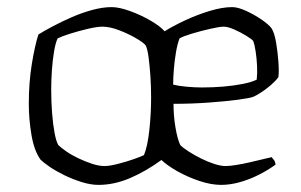

<svg xmlns="http://www.w3.org/2000/svg" viewBox="-20 -520 847 540"><path d="M257 0Q235 0 209.5 -8Q184 -16 160.5 -27.5Q137 -39 119.5 -51Q102 -63 94 -71Q76 -96 68.5 -140.5Q61 -185 61 -228Q61 -288 69.5 -340Q78 -392 88 -423Q104 -433 128.5 -446Q153 -459 181.5 -471.5Q210 -484 239.5 -492Q269 -500 294 -500Q315 -500 345.5 -489Q376 -478 403.5 -462Q431 -446 443 -432Q465 -446 499 -462Q533 -478 569 -489Q605 -500 633 -500Q649 -500 672 -489.5Q695 -479 715.5 -465Q736 -451 744 -440Q752 -427 756.5 -400.5Q761 -374 763 -346.5Q765 -319 763 -303Q755 -292 741 -280Q727 -268 713.5 -259.5Q700 -251 693 -248Q683 -244 649 -239.5Q615 -235 567 -231.5Q519 -228 468 -228Q468 -194 473.5 -161.5Q479 -129 487 -112Q495 -104 510.5 -94Q526 -84 545 -74.5Q564 -65 582.5 -59Q601 -53 614 -53Q626 -53 644.5 -56Q663 -59 682.5 -63.5Q702 -68 718.5 -72Q735 -76 744 -78Q746 -75 750 -70.5Q754 -66 755 -57Q733 -41 707 -28Q681 -15 654 -7.5Q627 0 602 0Q574 0 541 -11Q508 -22 479.5 -38Q451 -54 434 -70Q390 -38 345.5 -19Q301 0 257 0ZM274 -53Q288 -53 311.5 -59Q335 -65 356.5 -72.5Q378 -80 385 -84Q395 -108 400 -154Q405 -200 405 -246Q405 -277 403 -306Q401 -335 398 -358Q395 -381 390 -392Q384 -400 362.5 -412.5Q341 -425 315 -435Q289 -445 268 -445Q253 -445 227.5 -439Q202 -433 178 -425.5Q154 -418 142 -412Q136 -399 132 -375Q128 -351 126 -323Q124 -295 124 -268Q124 -234 126.5 -202Q129 -170 133.5 -146Q138 -122 144 -112Q151 -105 166 -94.5Q181 -84 200 -75Q219 -66 238.5 -59.5Q258 -53 274 -53ZM548 -274Q579 -274 608.5 -276.5Q638 -279 663 -284Q688 -289 702 -296Q704 -313 703 -334.5Q702 -356 699 -375.5Q696 -395 692 -405Q688 -410 672.5 -419.5Q657 -429 639 -437Q621 -445 609 -445Q598 -445 571.5 -439Q545 -433 520 -425.5Q495 -418 485 -412Q479 -397 475 -373.5Q471 -350 469 -325.5Q467 -301 467 -282Q483 -278 506 -276Q529 -274 548 -274Z"/></svg>

Font: Texturina 12pt Thin
Style: Regular
Weight: 250
Designer: Guillermo Torres Carreño
Foundry: Omnibus-Type
Version: Version 1.002